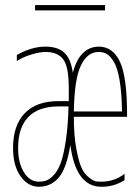

<svg xmlns="http://www.w3.org/2000/svg" viewBox="-20 -710 540 740"><path d="M115.2 -669.9V-690.4H384.8V-669.9ZM245.1 -370.1Q245.1 -453.1 223.6 -481.4Q202.1 -509.8 155.3 -509.8Q132.8 -509.8 99.6 -499.5Q66.4 -489.3 44.9 -474.6V-498Q101.6 -530.3 155.3 -530.3Q202.1 -530.3 227.5 -507.3Q252.9 -484.4 260.7 -429.7Q287.1 -529.3 360.4 -530.3Q415 -530.3 442.4 -471.7Q469.7 -413.1 469.7 -269.5V-259.8H264.6Q264.6 -188.5 273.9 -138.2Q283.2 -87.9 293.9 -64Q304.7 -40 322.3 -26.4Q339.8 -12.7 348.6 -11.2Q357.4 -9.8 370.1 -9.8Q420.9 -9.8 460 -40V-15.6Q418 10.7 370.1 9.8Q272.5 9.8 251 -151.4Q237.3 -62.5 207 -26.4Q176.8 9.8 129.9 9.8Q87.9 9.8 59.1 -30.8Q30.3 -71.3 30.3 -139.6Q30.3 -226.6 75.2 -273.4Q120.1 -320.3 205.1 -320.3H245.1ZM264.6 -280.3H450.2Q449.2 -352.5 440.9 -400.9Q432.6 -449.2 418.9 -471.7Q405.3 -494.1 391.6 -502Q377.9 -509.8 360.4 -509.8Q316.4 -509.8 291.5 -457Q266.6 -404.3 264.6 -280.3ZM244.1 -299.8H205.1Q128.9 -299.8 89.4 -259.3Q49.8 -218.8 49.8 -139.6Q49.8 -82 72.3 -45.9Q94.7 -9.8 129.9 -9.8Q147.5 -9.8 161.6 -15.6Q175.8 -21.5 190.9 -39.6Q206.1 -57.6 216.3 -88.4Q226.6 -119.1 234.4 -172.9Q242.2 -226.6 244.1 -299.8Z"/></svg>

Font: Mgen+ 1m thin
Style: Regular
Weight: 100
Designer: [Source Han Sans]
Ryoko NISHIZUKA  (kana & ideographs); Paul D. Hunt (Latin, Greek & Cyrillic); Wenlong ZHANG  (bopomofo
Version: Version 1.059.20150602